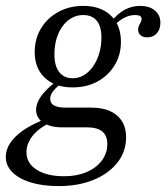

<svg xmlns="http://www.w3.org/2000/svg" viewBox="-32 -446 576 659"><path d="M169.4 192.7Q114.5 192.7 73.8 180.2Q33.1 167.7 10.5 145.2Q-12.1 122.6 -12.1 92.7Q-12.1 55.6 21.8 22.6Q55.6 -10.5 119.4 -35.5L135.5 -22.6Q99.2 -4.8 79 21.4Q58.9 47.6 58.9 76.6Q58.9 114.5 94 136.7Q129 158.9 187.9 158.9Q231.5 158.9 264.9 144.8Q298.4 130.6 317.3 105.2Q336.3 79.8 336.3 48.4Q336.3 19.4 319 5.2Q301.6 -8.9 266.1 -8.9H179.8Q141.1 -8.9 116.5 -25Q91.9 -41.1 91.9 -69.4Q91.9 -91.9 109.3 -116.1Q126.6 -140.3 162.1 -167.7L176.6 -158.9Q156.5 -141.9 148.4 -130.2Q140.3 -118.5 140.3 -107.3Q140.3 -91.1 153.6 -83.9Q166.9 -76.6 195.2 -76.6H280.6Q338.7 -76.6 369.8 -49.6Q400.8 -22.6 400.8 25Q400.8 74.2 371 112.1Q341.1 150 289.1 171.4Q237.1 192.7 169.4 192.7ZM216.9 -146Q157.3 -146 122.2 -178.6Q87.1 -211.3 87.1 -267.7Q87.1 -312.9 108.9 -348.8Q130.6 -384.7 168.5 -405.2Q206.5 -425.8 254 -425.8Q313.7 -425.8 348.4 -392.7Q383.1 -359.7 383.1 -302.4Q383.1 -257.3 361.3 -221.8Q339.5 -186.3 302.4 -166.1Q265.3 -146 216.9 -146ZM217.7 -177.4Q238.7 -177.4 256.5 -188.3Q274.2 -199.2 287.5 -218.1Q300.8 -237.1 308.5 -262.5Q316.1 -287.9 316.1 -316.9Q316.1 -355.6 300 -375Q283.9 -394.4 253.2 -394.4Q232.3 -394.4 214.1 -384.3Q196 -374.2 182.7 -356Q169.4 -337.9 162.1 -313.3Q154.8 -288.7 154.8 -259.7Q154.8 -219.4 171.4 -198.4Q187.9 -177.4 217.7 -177.4ZM473.4 -317.7Q458.9 -317.7 450.4 -325Q441.9 -332.3 441.9 -345.2Q441.9 -352.4 445.2 -358.5Q448.4 -364.5 451.2 -370.2Q454 -375.8 454 -380.6Q454 -387.9 448.8 -391.1Q443.5 -394.4 431.5 -394.4Q413.7 -394.4 395.6 -385.5Q377.4 -376.6 359.7 -358.1L350.8 -372.6Q371 -399.2 396 -412.5Q421 -425.8 448.4 -425.8Q480.6 -425.8 499.6 -410.1Q518.5 -394.4 518.5 -367.7Q518.5 -345.2 506 -331.5Q493.5 -317.7 473.4 -317.7Z"/></svg>

Font: Playfair 5pt SemiExpanded Light 12pt
Style: Italic
Weight: 300
Italic angle: -15.6°
Version: Version 2.000;gftools[0.9.28]